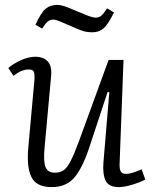

<svg xmlns="http://www.w3.org/2000/svg" viewBox="-20 -751 624 785"><path d="M14 -473Q33 -490 65 -504.5Q97 -519 124 -519Q158 -519 175.5 -499.5Q193 -480 189 -440L162 -145Q157 -89 166.5 -67Q176 -45 204 -45Q225 -45 239.5 -54.5Q254 -64 268.5 -92Q283 -120 303 -174L424 -506H485L469 -82Q468 -61 473.5 -50.5Q479 -40 496 -40Q507 -40 523 -45Q539 -50 559 -59L574 -17Q554 -6 521 4Q488 14 466 14Q424 14 411.5 -13Q399 -40 403 -88L427 -374L420 -375L343 -142Q316 -62 283 -24Q250 14 191 14Q129 14 108.5 -27Q88 -68 96 -151L121 -427Q122 -449 118 -458Q114 -467 97 -467Q68 -467 35 -441ZM358 -619Q336 -619 318.5 -624.5Q301 -630 273 -643Q237 -659 221.5 -665Q206 -671 199 -671Q186 -671 176.5 -664Q167 -657 152 -634L125 -650Q148 -700 167 -715.5Q186 -731 214 -731Q227 -731 243.5 -725.5Q260 -720 297 -704Q323 -693 341.5 -686Q360 -679 372 -679Q384 -679 393.5 -686.5Q403 -694 418 -717L446 -700Q422 -651 403.5 -635Q385 -619 358 -619Z"/></svg>

Font: Literata 12pt Light
Style: Italic
Weight: 300
Italic angle: -2°
Designer: Latin by Veronika Burian and Jose Scaglione. Greek by Irene Vlachou. Cyrillic by Vera Evstafieva
Foundry: TypeTogether
Version: Version 3.002